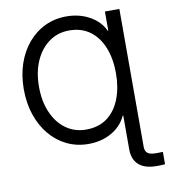

<svg xmlns="http://www.w3.org/2000/svg" viewBox="-99 -822 979 1112"><g transform="rotate(-10 390.5 -266.0)"><path d="M676.8 -727.5V0H591.8V-115.2H588.4Q561.5 -56.2 502 -22.2Q442.4 11.7 366.2 11.7Q297.9 11.7 240 -16.1Q182.1 -43.9 139.9 -94.5Q97.7 -145 74.2 -213.9Q50.8 -282.7 50.8 -364.7Q50.8 -445.8 74 -514.2Q97.2 -582.5 139.6 -632.8Q182.1 -683.1 239.7 -710.7Q297.4 -738.3 366.2 -738.3Q441.9 -738.3 502 -705.1Q562 -671.9 588.4 -615.2H591.8V-727.5ZM367.2 -72.8Q440.9 -72.8 491 -110.1Q541 -147.5 566.9 -213.6Q592.8 -279.8 592.8 -364.3Q592.8 -449.7 566.7 -515.4Q540.5 -581.1 490.5 -618.2Q440.4 -655.3 368.2 -655.3Q300.8 -655.3 249.3 -617.9Q197.8 -580.6 168.9 -515.1Q140.1 -449.7 140.1 -364.3Q140.1 -276.9 169.2 -211.2Q198.2 -145.5 249.3 -109.1Q300.3 -72.8 367.2 -72.8ZM731.4 206.1Q663.1 206.1 627.4 174.6Q591.8 143.1 591.8 83V0H676.8V83Q676.8 108.9 691.4 120.6Q706.1 132.3 741.7 132.3Q748.5 132.3 761 132.1Q773.4 131.8 781.2 131.3V204.1Q772.5 205.1 760.3 205.6Q748 206.1 731.4 206.1Z"/></g></svg>

Font: Inter 24pt
Style: Regular
Weight: 400
Designer: Rasmus Andersson
Foundry: rsms
Version: Version 4.001;git-66647c0bb